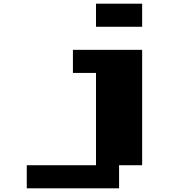

<svg xmlns="http://www.w3.org/2000/svg" viewBox="-20 -1020 1040 1040"><path d="M500 -875V-1000H750V-875ZM125 0V-125H500V-625H375V-750H750V-125H625V0Z"/></svg>

Font: Press Start 2P
Style: Regular
Weight: 400
Designer: CodeMan38
Foundry: CodeMan38
Version: Version 3.000